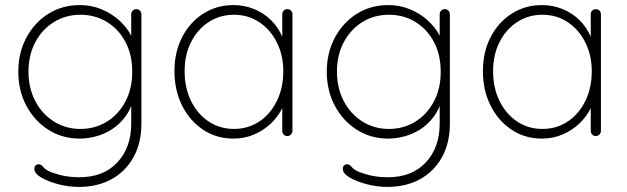

<svg xmlns="http://www.w3.org/2000/svg" viewBox="-20 -535 2466 755"><path d="M294 -515Q339 -515 378 -499Q417 -483 446.5 -457Q476 -431 492.5 -401Q509 -371 509 -342L496 -379V-479Q496 -487 501.5 -493Q507 -499 516 -499Q525 -499 530.5 -493Q536 -487 536 -479V-49Q536 28 504.5 84Q473 140 418 170Q363 200 290 200Q250 200 209.5 189.5Q169 179 142 163Q115 147 115 129Q115 121 119.5 116Q124 111 132 111Q142 111 150.5 122Q159 133 181 142Q190 145 205.5 150Q221 155 243 158.5Q265 162 292 162Q387 162 441.5 103.5Q496 45 496 -49V-148L506 -147Q494 -104 471 -74Q448 -44 418.5 -25.5Q389 -7 356.5 1.5Q324 10 294 10Q225 10 170.5 -24.5Q116 -59 84 -118.5Q52 -178 52 -253Q52 -328 84 -387.5Q116 -447 170.5 -481Q225 -515 294 -515ZM296 -477Q238 -477 191.5 -448Q145 -419 118.5 -368.5Q92 -318 92 -253Q92 -189 118.5 -138Q145 -87 191.5 -57.5Q238 -28 296 -28Q354 -28 400 -56.5Q446 -85 473 -135.5Q500 -186 500 -253Q500 -320 473 -370.5Q446 -421 400 -449Q354 -477 296 -477Z M1110 -499Q1119 -499 1124.5 -493Q1130 -487 1130 -479V-20Q1130 -12 1124 -6Q1118 0 1110 0Q1101 0 1095.5 -6Q1090 -12 1090 -20V-162L1106 -175Q1106 -143 1090 -110Q1074 -77 1046 -50Q1018 -23 980 -6.5Q942 10 898 10Q831 10 778.5 -25Q726 -60 696 -120Q666 -180 666 -255Q666 -331 696.5 -389.5Q727 -448 779.5 -481.5Q832 -515 898 -515Q941 -515 979 -499.5Q1017 -484 1045.5 -456Q1074 -428 1090 -390.5Q1106 -353 1106 -309L1090 -334V-479Q1090 -487 1095.5 -493Q1101 -499 1110 -499ZM900 -28Q956 -28 1000 -57.5Q1044 -87 1069 -138.5Q1094 -190 1094 -255Q1094 -317 1069 -367.5Q1044 -418 1000 -447.5Q956 -477 900 -477Q845 -477 801 -448.5Q757 -420 731.5 -370Q706 -320 706 -255Q706 -190 731 -138.5Q756 -87 800 -57.5Q844 -28 900 -28Z M1507 -515Q1552 -515 1591 -499Q1630 -483 1659.5 -457Q1689 -431 1705.5 -401Q1722 -371 1722 -342L1709 -379V-479Q1709 -487 1714.5 -493Q1720 -499 1729 -499Q1738 -499 1743.5 -493Q1749 -487 1749 -479V-49Q1749 28 1717.5 84Q1686 140 1631 170Q1576 200 1503 200Q1463 200 1422.5 189.5Q1382 179 1355 163Q1328 147 1328 129Q1328 121 1332.5 116Q1337 111 1345 111Q1355 111 1363.5 122Q1372 133 1394 142Q1403 145 1418.5 150Q1434 155 1456 158.5Q1478 162 1505 162Q1600 162 1654.5 103.5Q1709 45 1709 -49V-148L1719 -147Q1707 -104 1684 -74Q1661 -44 1631.5 -25.5Q1602 -7 1569.5 1.5Q1537 10 1507 10Q1438 10 1383.5 -24.5Q1329 -59 1297 -118.5Q1265 -178 1265 -253Q1265 -328 1297 -387.5Q1329 -447 1383.5 -481Q1438 -515 1507 -515ZM1509 -477Q1451 -477 1404.5 -448Q1358 -419 1331.5 -368.5Q1305 -318 1305 -253Q1305 -189 1331.5 -138Q1358 -87 1404.5 -57.5Q1451 -28 1509 -28Q1567 -28 1613 -56.5Q1659 -85 1686 -135.5Q1713 -186 1713 -253Q1713 -320 1686 -370.5Q1659 -421 1613 -449Q1567 -477 1509 -477Z M2323 -499Q2332 -499 2337.5 -493Q2343 -487 2343 -479V-20Q2343 -12 2337 -6Q2331 0 2323 0Q2314 0 2308.5 -6Q2303 -12 2303 -20V-162L2319 -175Q2319 -143 2303 -110Q2287 -77 2259 -50Q2231 -23 2193 -6.5Q2155 10 2111 10Q2044 10 1991.5 -25Q1939 -60 1909 -120Q1879 -180 1879 -255Q1879 -331 1909.5 -389.5Q1940 -448 1992.5 -481.5Q2045 -515 2111 -515Q2154 -515 2192 -499.5Q2230 -484 2258.5 -456Q2287 -428 2303 -390.5Q2319 -353 2319 -309L2303 -334V-479Q2303 -487 2308.5 -493Q2314 -499 2323 -499ZM2113 -28Q2169 -28 2213 -57.5Q2257 -87 2282 -138.5Q2307 -190 2307 -255Q2307 -317 2282 -367.5Q2257 -418 2213 -447.5Q2169 -477 2113 -477Q2058 -477 2014 -448.5Q1970 -420 1944.5 -370Q1919 -320 1919 -255Q1919 -190 1944 -138.5Q1969 -87 2013 -57.5Q2057 -28 2113 -28Z"/></svg>

Font: Quicksand Light Light
Style: Regular
Weight: 300
Version: Version 3.006